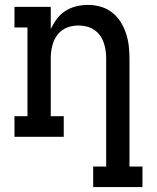

<svg xmlns="http://www.w3.org/2000/svg" viewBox="-20 -558 640 783"><path d="M360 205V121H413V-320Q413 -337 410.5 -353.5Q408 -370 402.5 -385.5Q397 -401 387 -414.5Q377 -428 363 -437Q349 -446 333 -450Q317 -454 300 -454Q283 -454 267 -450Q251 -446 237 -437Q223 -428 213 -414.5Q203 -401 197.5 -385.5Q192 -370 189.5 -353.5Q187 -337 187 -320V-84H240V0H39V-84H92V-446H39V-530H187V-439Q197 -461 211.5 -480.5Q226 -500 246 -513Q266 -526 290 -532Q314 -538 338 -538Q364 -538 389.5 -531Q415 -524 436 -508Q457 -492 471 -470Q485 -448 493.5 -423Q502 -398 505 -372Q508 -346 508 -320V121H561V205Z"/></svg>

Font: Iosevka Slab Medium Extended
Style: Regular
Weight: 500
Width: 7
Monospace: yes
Designer: Belleve Invis
Foundry: Belleve Invis
Version: Version 11.1.1; ttfautohint (v1.8.3)